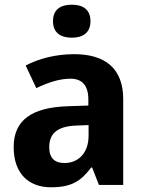

<svg xmlns="http://www.w3.org/2000/svg" viewBox="-20 -785 609 815"><path d="M285 -765C241 -765 205 -748 205 -695C205 -643 241 -625 285 -625C328 -625 364 -643 364 -695C364 -748 328 -765 285 -765ZM295 -555C215 -555 145 -536 89 -507L134 -411C182 -434 232 -451 279 -451C326 -451 355 -425 355 -363V-337L267 -334C115 -329 38 -275 38 -161C38 -44 106 10 196 10C282 10 323 -15 367 -74H371L400 0H503V-364C503 -493 428 -555 295 -555ZM356 -254V-209C356 -133 310 -93 254 -93C215 -93 189 -111 189 -160C189 -214 218 -249 304 -252Z"/></svg>

Font: Noto Sans Display
Style: Bold
Weight: 700
Designer: Monotype Design Team
Foundry: Monotype Imaging Inc.
Version: Version 1.900